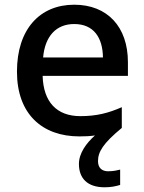

<svg xmlns="http://www.w3.org/2000/svg" viewBox="-20 -569 612 815"><path d="M396 115C396 76 417 40 497 -26V-114C440 -89 390 -76 321 -76C221 -76 164 -136 161 -247H523V-305C523 -455 436 -549 295 -549C150 -549 52 -446 52 -265C52 -84 160 10 317 10C341 10 363 9 383 6C347 38 315 81 315 127C315 188 351 226 424 226C451 226 470 222 490 216V151C478 154 461 158 439 158C413 158 396 144 396 115ZM295 -467C378 -467 416 -409 417 -325H163C171 -416 219 -467 295 -467Z"/></svg>

Font: Noto Sans Gunjala Gondi Medium
Style: Regular
Weight: 500
Designer: Ek Type
Foundry: Ek Type
Version: Version 1.004